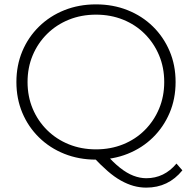

<svg xmlns="http://www.w3.org/2000/svg" viewBox="-20 -725 878 878"><path d="M419 5Q341 5 274.5 -21.5Q208 -48 158.5 -96.5Q109 -145 82 -209.5Q55 -274 55 -350Q55 -426 82 -490.5Q109 -555 158.5 -603.5Q208 -652 274.5 -678.5Q341 -705 419 -705Q497 -705 563.5 -678.5Q630 -652 679 -604Q728 -556 755.5 -491.5Q783 -427 783 -350Q783 -273 755.5 -208.5Q728 -144 679 -96Q630 -48 563.5 -21.5Q497 5 419 5ZM649 133Q619 133 590.5 125Q562 117 532.5 100.5Q503 84 472.5 57.5Q442 31 407 -6L465 -20Q497 17 528.5 42Q560 67 590 78.5Q620 90 649 90Q731 90 787 23L814 54Q750 133 649 133ZM419 -42Q486 -42 543 -65Q600 -88 642 -130Q684 -172 707.5 -228Q731 -284 731 -350Q731 -416 707.5 -472Q684 -528 642 -570Q600 -612 543 -635Q486 -658 419 -658Q352 -658 295 -635Q238 -612 195.5 -570Q153 -528 129.5 -472Q106 -416 106 -350Q106 -284 129.5 -228Q153 -172 195.5 -130Q238 -88 295 -65Q352 -42 419 -42Z"/></svg>

Font: Montserrat Thin Light
Style: Regular
Weight: 300
Version: Version 9.000